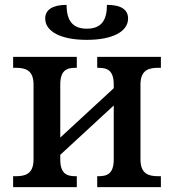

<svg xmlns="http://www.w3.org/2000/svg" viewBox="-20 -770 716 790"><path d="M337 -606C443 -606 507 -640 507 -694C507 -731 477 -750 420 -750C420 -685 396 -652 337 -652C279 -652 254 -685 254 -750C197 -750 166 -730 166 -694C166 -640 231 -606 337 -606ZM34 0H296V-45H291C256 -45 228 -54 228 -114V-133L448 -336V-114C448 -54 420 -45 385 -45H380V0H642V-45H631C592 -45 558 -54 558 -114V-422C558 -482 592 -491 631 -491H642V-536H380V-491H385C420 -491 448 -482 448 -422V-407L228 -204V-422C228 -482 256 -491 291 -491H296V-536H34V-491H45C84 -491 118 -482 118 -422V-114C118 -54 84 -45 45 -45H34Z"/></svg>

Font: Noto Serif Medium
Style: Regular
Weight: 500
Designer: Monotype Design Team
Foundry: Monotype Imaging Inc.
Version: Version 2.013